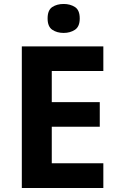

<svg xmlns="http://www.w3.org/2000/svg" viewBox="-20 -948 600 968"><path d="M501 0H90V-714H501V-590H241V-433H483V-309H241V-125H501ZM301 -928Q334 -928 358 -912.5Q382 -897 382 -855Q382 -814 358 -798Q334 -782 301 -782Q267 -782 243.5 -798Q220 -814 220 -855Q220 -897 243.5 -912.5Q267 -928 301 -928Z"/></svg>

Font: Noto Sans Bamum
Style: Bold
Weight: 700
Designer: Monotype Design Team
Foundry: Monotype Imaging Inc.
Version: Version 2.002; ttfautohint (v1.8.4.7-5d5b)